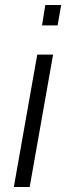

<svg xmlns="http://www.w3.org/2000/svg" viewBox="-20 -743 266 763"><path d="M147 -642 160 -723H223L209 -642ZM35 0 128 -526H191L98 0Z"/></svg>

Font: Archivo Expanded ExtraLight
Style: Italic
Weight: 250
Width: 7
Italic angle: -10°
Designer: Hector Gatti
Foundry: Omnibus-Type
Version: Version 2.001